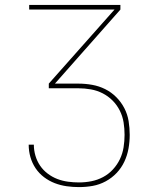

<svg xmlns="http://www.w3.org/2000/svg" viewBox="-20 -755 640 783"><path d="M302 8Q277 8 252 4.5Q227 1 203.5 -8Q180 -17 159.5 -32.5Q139 -48 125 -69Q111 -90 104 -114.5Q97 -139 97 -165H118Q118 -142 124.5 -120Q131 -98 143.5 -79.5Q156 -61 174.5 -47Q193 -33 214 -25Q235 -17 257.5 -14Q280 -11 302 -11Q328 -11 353 -16Q378 -21 400.5 -33Q423 -45 440.5 -64Q458 -83 469 -106Q480 -129 484 -154.5Q488 -180 488 -205Q488 -231 484 -256Q480 -281 468.5 -304Q457 -327 439 -345Q421 -363 398.5 -374.5Q376 -386 350.5 -390.5Q325 -395 300 -395H179V-414L447 -716H99V-735H471V-716L204 -414H300Q328 -414 356 -409Q384 -404 409 -391.5Q434 -379 454 -359Q474 -339 487 -314Q500 -289 504.5 -261Q509 -233 509 -205Q509 -177 504 -149Q499 -121 487 -95.5Q475 -70 455.5 -49.5Q436 -29 411 -15.5Q386 -2 358.5 3Q331 8 302 8Z"/></svg>

Font: Iosevka Thin Extended
Style: Regular
Weight: 100
Width: 7
Monospace: yes
Designer: Belleve Invis
Foundry: Belleve Invis
Version: Version 32.5.0; ttfautohint (v1.8.4)